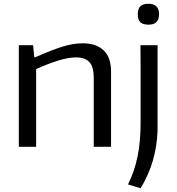

<svg xmlns="http://www.w3.org/2000/svg" viewBox="-20 -780 938 1020"><path d="M769 -649Q739 -649 725.5 -662Q712 -675 712 -704Q712 -733 725.5 -746.5Q739 -760 769 -760Q825 -760 825 -704Q825 -649 769 -649ZM660 200Q678 163 690.5 126.5Q703 90 711 50.5Q719 11 723 -34Q727 -79 727 -134Q727 -139 727 -167Q727 -195 727 -235Q727 -275 727 -322Q727 -369 727 -412.5Q727 -456 726.5 -490.5Q726 -525 726 -540H817V-86Q814 -1 791.5 75Q769 151 727 220ZM80 -540H156L162 -476H168Q213 -496 249 -510Q285 -524 314.5 -533Q344 -542 369.5 -546Q395 -550 419 -550Q491 -550 530.5 -512.5Q570 -475 570 -400V0H478V-367Q478 -425 455 -450Q432 -475 384 -475Q343 -475 288.5 -458Q234 -441 172 -413V0H80Z"/></svg>

Font: Encode Sans Wide
Style: Regular
Weight: 400
Designer: Pablo Impallari, Andres Torresi
Foundry: Pablo Impallari, Andres Torresi
Version: Version 1.000; ttfautohint (v1.00) -l 8 -r 50 -G 200 -x 14 -